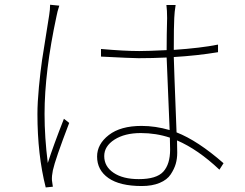

<svg xmlns="http://www.w3.org/2000/svg" viewBox="-20 -776 1040 814"><path d="M192.4 -755.9 231.4 -752Q222.7 -725.6 219.7 -708Q168.9 -471.7 168.9 -293Q168.9 -193.4 182.6 -85Q206.1 -158.2 251 -272.5L273.4 -254.9Q213.9 -99.6 204.1 -53.7Q199.2 -30.3 200.2 -11.7L204.1 15.6L173.8 18.6Q138.7 -120.1 138.7 -292Q138.7 -340.8 145 -407.2Q151.4 -473.6 158.2 -520.5Q165 -567.4 175.8 -631.8Q186.5 -696.3 188.5 -711.9Q192.4 -736.3 192.4 -755.9ZM701.2 -141.6Q701.2 -172.9 700.2 -192.4Q641.6 -211.9 577.1 -211.9Q508.8 -211.9 465.3 -184.1Q421.9 -156.2 421.9 -114.3Q421.9 -70.3 461.4 -43.5Q501 -16.6 568.4 -16.6Q643.6 -16.6 672.4 -48.3Q701.2 -80.1 701.2 -141.6ZM927.7 -84 910.2 -56.6Q819.3 -142.6 730.5 -180.7Q731.4 -162.1 731.4 -128.9Q731.4 -103.5 725.1 -81.5Q718.8 -59.6 703.6 -36.6Q688.5 -13.7 656.7 -0.5Q625 12.7 581.1 12.7Q488.3 12.7 439.9 -21Q391.6 -54.7 391.6 -112.3Q391.6 -165 441.4 -203.6Q491.2 -242.2 580.1 -242.2Q638.7 -242.2 699.2 -224.6Q686.5 -519.5 686.5 -532.2Q627 -529.3 567.4 -529.3Q540 -529.3 408.2 -536.1V-568.4Q506.8 -559.6 570.3 -559.6Q608.4 -559.6 686.5 -563.5Q686.5 -628.9 688.5 -699.2Q688.5 -732.4 685.5 -754.9H724.6Q719.7 -724.6 718.8 -700.2Q716.8 -666 716.8 -564.5Q831.1 -572.3 904.3 -586.9V-554.7Q815.4 -540 716.8 -534.2Q716.8 -516.6 728.5 -214.8Q818.4 -179.7 927.7 -84Z"/></svg>

Font: Gen Shin Gothic Monospace ExtraLight
Style: Regular
Weight: 200
Designer: [Source Han Sans]
Ryoko NISHIZUKA  (kana & ideographs); Paul D. Hunt (Latin, Greek & Cyrillic); Wenlong ZHANG  (bopomofo
Version: Version 1.002.20150607